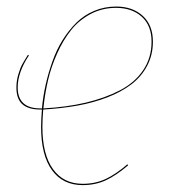

<svg xmlns="http://www.w3.org/2000/svg" viewBox="-20 -547 509 577"><path d="M439.5 -421.9Q439.5 -381.8 422.1 -349.1Q404.8 -316.4 375 -293.7Q345.2 -271 303 -254.6Q260.7 -238.3 213.1 -229.7Q165.5 -221.2 109.9 -217.8Q107.4 -187.5 107.4 -166Q107.4 -83 139.2 -38.8Q170.9 5.4 228.5 5.4Q266.1 5.4 296.9 -8.8Q327.6 -22.9 362.8 -53.2L365.2 -50.3Q329.1 -19.5 297.9 -5.1Q266.6 9.3 228.5 9.3Q168.9 9.3 136.2 -35.6Q103.5 -80.6 103.5 -165.5Q103.5 -187.5 106 -217.8H101.6Q64.9 -217.8 47.1 -233.9Q29.3 -250 29.3 -283.7Q29.3 -303.7 34.9 -323Q40.5 -342.3 46.9 -353.8Q53.2 -365.2 64 -382.3L66.9 -380.4Q33.2 -329.6 33.2 -284.2Q33.2 -221.2 101.6 -221.2H106Q109.4 -257.3 117.2 -292.2Q125 -327.1 137.5 -362.3Q149.9 -397.5 168.2 -426.8Q186.5 -456.1 209.5 -478.8Q232.4 -501.5 263.2 -514.4Q293.9 -527.3 329.1 -527.3Q378.4 -527.3 408.9 -499.5Q439.5 -471.7 439.5 -421.9ZM328.6 -523.4Q287.1 -523.4 252.2 -504.9Q217.3 -486.3 193.6 -456.5Q169.9 -426.8 151.9 -386.7Q133.8 -346.7 124.3 -305.7Q114.7 -264.6 110.4 -221.2Q180.2 -225.1 237.5 -238.5Q294.9 -252 340.1 -275.4Q385.3 -298.8 410.4 -336.2Q435.5 -373.5 435.5 -421.9Q435.5 -470.2 406 -496.8Q376.5 -523.4 328.6 -523.4Z"/></svg>

Font: Fira Sans Compressed Four
Style: Italic
Weight: 100
Width: 3
Italic angle: -8°
Designer: Carrois Corporate & Edenspiekermann AG
Foundry: Carrois Corporate GbR & Edenspiekermann AG
Version: Version 4.203;PS 004.203;hotconv 1.0.88;makeotf.lib2.5.64775